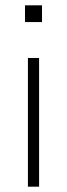

<svg xmlns="http://www.w3.org/2000/svg" viewBox="-20 -702 252 722"><path d="M74 -619V-682H138V-619ZM85 0V-484H127V0Z"/></svg>

Font: Nunito Sans 12pt ExtraLight 12pt ExtraLight
Style: Regular
Weight: 250
Version: Version 3.101;gftools[0.9.27]